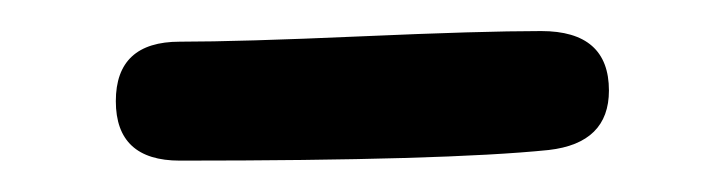

<svg xmlns="http://www.w3.org/2000/svg" viewBox="-20 -328 457 123"><path d="M331.5 -231.9Q265.1 -225.1 95.2 -225.1Q54.2 -225.1 54.2 -263.2Q54.2 -301.3 95.2 -301.3Q133.8 -301.3 210.9 -304.7Q288.1 -308.1 326.7 -308.1Q370.1 -308.1 370.1 -270Q370.1 -236.3 331.5 -231.9Z"/></svg>

Font: Righma Çiddhi
Style: Regular
Weight: 400
Designer: R.S. Wihananto
Foundry: R.S. Wihananto
Version: Version 2.0.1